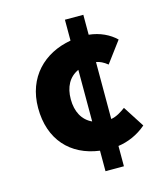

<svg xmlns="http://www.w3.org/2000/svg" viewBox="-117 -840 844 977"><g transform="rotate(-15 304.5 -351.0)"><path d="M317 -214C267 -237 241 -286 241 -351C241 -415 266 -463 317 -486ZM491 -239C469 -223 444 -206 414 -201V-501C433 -498 452 -489 473 -472L555 -582C521 -615 472 -639 414 -645V-750H317V-640C174 -615 69 -513 69 -351C69 -184 166 -80 317 -60V48H414V-59C465 -66 518 -88 563 -127Z"/></g></svg>

Font: Noto Sans Korean Black
Style: Bold
Weight: 900
Designer: Ryoko NISHIZUKA (kana & ideographs); Paul D. Hunt (Latin, Greek & Cyrillic); Wenlong ZHANG (bopomofo); Sandoll Communica
Foundry: Adobe Systems Incorporated
Version: Version 1.000;PS 1;hotconv 1.0.78;makeotf.lib2.5.61930